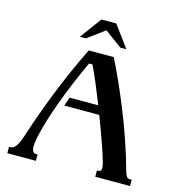

<svg xmlns="http://www.w3.org/2000/svg" viewBox="-129 -1027 1072 1142"><g transform="rotate(15 407.0 -456.5)"><path d="M483.4 -715.8Q512.2 -657.7 539.1 -598.6Q565.9 -539.6 589.8 -481.9Q613.8 -424.3 634.8 -369.4Q655.8 -314.5 673.1 -264.2Q690.4 -213.9 704.1 -169.9Q717.8 -126 727.1 -90.8Q731.9 -71.3 736.8 -60.8Q741.7 -50.3 746.1 -45.4Q750.5 -40.5 754.6 -39.8Q758.8 -39.1 763.2 -39.1H774.9V0H561V-39.1H573.7Q578.6 -39.1 583.3 -43.9Q587.9 -48.8 587.9 -61.5Q587.9 -71.8 583.5 -89.4Q578.1 -109.9 568.6 -139.4Q559.1 -168.9 546.6 -204.3Q534.2 -239.7 519.5 -279.8Q504.9 -319.8 488.8 -361.3H273.4Q277.3 -374 282.7 -388.4Q288.1 -402.8 293 -415H468.3Q442.9 -479.5 418 -538.6Q393.1 -597.7 372.1 -641.1H351.1Q327.1 -590.3 303.2 -534.4Q279.3 -478.5 257.3 -422.1Q235.4 -365.7 217 -312.3Q198.7 -258.8 186 -213.4Q171.9 -163.1 165.8 -131.1Q159.7 -99.1 159.7 -79.1Q159.7 -66.9 161.9 -59.1Q164.1 -51.3 168 -46.9Q171.9 -42.5 177.2 -40.8Q182.6 -39.1 189.5 -39.1H195.3V0H19.5V-39.1H22Q30.8 -39.1 39.1 -41.3Q47.4 -43.5 55.9 -52.5Q64.5 -61.5 73.7 -79.8Q83 -98.1 93.3 -130.9Q139.2 -273.4 198.2 -421.4Q257.3 -569.3 329.1 -715.8ZM354.5 -913.1H445.8L543.5 -780.3H506.8L399.9 -858.4L293.5 -780.3H256.8Z"/></g></svg>

Font: Arian AMU Serif
Style: Bold
Weight: 700
Designer: Ruben Hakobyan (Tarumian)
Foundry: Ruben Hakobyan (Tarumian)
Version: Version 1.002